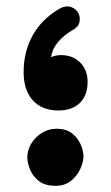

<svg xmlns="http://www.w3.org/2000/svg" viewBox="-20 -543 354 611"><path d="M166.5 -191.4Q113.8 -191.4 84.5 -223.6Q55.2 -255.9 55.2 -313.5Q55.2 -378.9 84 -430.4Q112.8 -481.9 168 -514.6Q189 -526.4 205.6 -520.8Q222.2 -515.1 229.5 -501Q236.3 -487.8 232.7 -472.2Q229 -456.5 210.4 -446.8Q183.6 -431.6 164.8 -409.4Q146 -387.2 142.6 -361.3Q158.7 -367.7 173.8 -367.7Q211.4 -367.7 235.1 -344Q258.8 -320.3 258.8 -282.7Q258.8 -239.3 233.9 -215.3Q209 -191.4 166.5 -191.4ZM66.9 -42.5Q66.9 -65.4 79.6 -86.2Q92.3 -106.9 113.3 -120.1Q134.3 -133.3 159.2 -133.3Q190.9 -133.3 209.7 -118.2Q228.5 -103 237.1 -82.5Q245.6 -62 245.6 -45.9Q245.6 -27.8 235.6 -5.6Q225.6 16.6 205.8 32.5Q186 48.3 156.7 48.3Q122.1 48.3 102.5 32.2Q83 16.1 75 -5.1Q66.9 -26.4 66.9 -42.5Z"/></svg>

Font: Mikhak ExtraBold
Style: Regular
Weight: 800
Designer: Amin Abedi
Version: Version 3.3